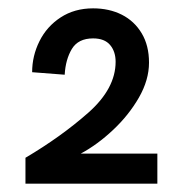

<svg xmlns="http://www.w3.org/2000/svg" viewBox="-20 -928 440 460"><path d="M257 -780Q257 -804.5 243.8 -820.2Q230.5 -836 203 -836Q167.5 -836 152.2 -810.8Q137 -785.5 135 -749L57 -755Q57 -794 74.5 -829.2Q92 -864.5 125.2 -886.2Q158.5 -908 203 -908Q241.5 -908 271.8 -892.8Q302 -877.5 319.5 -848.2Q337 -819 337 -778Q337 -736.5 312.8 -694.2Q288.5 -652 251 -616.8Q213.5 -581.5 173.5 -560H357V-488H41V-550Q126.5 -600.5 191.8 -658.2Q257 -716 257 -780Z"/></svg>

Font: HK Grotesk Black
Style: Regular
Weight: 900
Designer: Alfredo Marco Pradil
Foundry: Hanken Design Co.
Version: Version 3.001